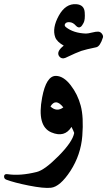

<svg xmlns="http://www.w3.org/2000/svg" viewBox="-76 -678 520 932"><path d="M231.4 -156.7Q194.3 -203.6 168.9 -161.1Q199.2 -132.8 231.4 -156.7ZM128.4 -204.1Q148.4 -311 196.3 -309.6Q232.9 -308.6 267.1 -264.4Q301.3 -220.2 315.9 -164.8Q330.6 -109.4 323.5 -18.1Q316.4 73.2 266.1 151.4Q215.8 228.5 171.4 233.4Q137.2 237.3 63.5 222.7Q-7.3 208.5 -44.9 194.3Q-57.1 189.9 -56.2 177.5Q-55.2 165 -39.1 167.5Q21.5 176.8 102.5 156.7Q140.6 147.5 208.5 78.9Q276.4 10.3 284.2 -32.7Q280.3 -43.9 271 -62Q237.8 -8.3 173.8 -35.2Q102.1 -64.9 128.4 -204.1ZM391.6 -448.7Q339.8 -438 318.6 -430.9Q297.4 -423.8 241.2 -397Q223.6 -390.1 212.4 -403.3Q194.3 -425.8 233.4 -456.5Q200.2 -475.1 191.9 -497.6Q176.3 -541.5 209.2 -601.6Q242.2 -661.6 294.4 -657.7Q332.5 -654.8 335.2 -618.4Q337.9 -582 329.8 -567.1Q321.8 -552.2 317.4 -548.8Q304.7 -539.1 291.7 -554Q278.8 -568.8 262.7 -570.3Q246.6 -571.8 240.5 -563Q234.4 -554.2 243.7 -546.4Q280.8 -517.1 341.3 -515.1Q351.1 -515.1 370.6 -520Q390.1 -524.9 400.6 -524.4Q411.1 -523.9 418.5 -514.6Q425.8 -504.9 423.8 -496.6Q410.2 -453.1 391.6 -448.7Z"/></svg>

Font: Amiri
Style: Bold Slanted
Weight: 700
Italic angle: 9°
Designer: Khaled Hosny
Version: Version 000.107